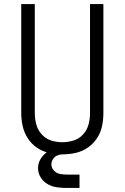

<svg xmlns="http://www.w3.org/2000/svg" viewBox="-20 -755 616 949"><path d="M288 8Q321 8 353 1Q385 -6 412.5 -24.5Q440 -43 458.5 -70.5Q477 -98 484 -130Q491 -162 491 -195V-735H425V-195Q425 -167 417.5 -139.5Q410 -112 390.5 -90.5Q371 -69 343.5 -60.5Q316 -52 288 -52Q260 -52 233 -60.5Q206 -69 186.5 -90.5Q167 -112 159.5 -139.5Q152 -167 152 -195V-735H85V-195Q85 -162 92.5 -130Q100 -98 118 -70.5Q136 -43 163.5 -24.5Q191 -6 223 1Q255 8 288 8ZM313 174H373V108H313Q295 108 277.5 105Q260 102 247 88.5Q234 75 234 57Q234 44 241.5 32Q249 20 262 14Q275 8 288 8V-25Q259 -25 231.5 -13.5Q204 -2 186 22.5Q168 47 168 76Q168 101 181.5 122.5Q195 144 217 156Q239 168 263.5 171Q288 174 313 174Z"/></svg>

Font: Iosevka Sparkle Light
Style: Regular
Weight: 300
Designer: Belleve Invis
Foundry: Belleve Invis
Version: Version 4.5.0; ttfautohint (v1.8.3)